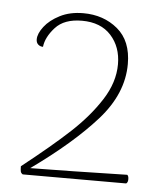

<svg xmlns="http://www.w3.org/2000/svg" viewBox="-41 -736 431 529"><g transform="rotate(5 174.5 -471.5)"><path d="M34 -265Q114 -328 163.5 -374Q213 -420 244.5 -469Q276 -518 276 -568Q276 -616 247.5 -647.5Q219 -679 167 -679Q118 -679 93.5 -652Q69 -625 66 -598Q58 -598 52.5 -603Q47 -608 47 -617Q47 -633 62 -652.5Q77 -672 104.5 -686Q132 -700 169 -700Q225 -700 264 -667.5Q303 -635 303 -571Q303 -489 237.5 -415.5Q172 -342 60 -262Q164 -263 328 -267Q332 -264 332 -255Q332 -246 327 -243H41Q36 -246 35 -251Q34 -256 34 -265Z"/></g></svg>

Font: Arima Madurai Thin
Style: Regular
Weight: 250
Designer: Joana Correia and Natanael Gama
Foundry: NDISCOVER
Version: Version 1.019; ttfautohint (v1.5) -l 7 -r 28 -G 50 -x 13 -D 